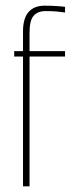

<svg xmlns="http://www.w3.org/2000/svg" viewBox="-20 -656 249 676"><path d="M61 0V-457H30V-476H61V-546Q61 -567 65.5 -584Q70 -601 79.5 -612.5Q89 -624 103.5 -630Q118 -636 137 -636Q150 -636 163.5 -635.5Q177 -635 189.5 -634Q202 -633 209 -632V-612Q196 -614 180 -615.5Q164 -617 141 -617Q113 -617 98.5 -600.5Q84 -584 84 -541V-476H209V-457H84V0Z"/></svg>

Font: Alumni Sans Thin Thin
Style: Regular
Weight: 250
Version: Version 1.018